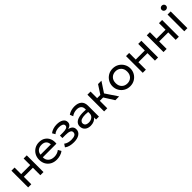

<svg xmlns="http://www.w3.org/2000/svg" viewBox="424 -2335 3979 3979"><g transform="rotate(-45 2413.0 -345.5)"><path d="M79.5 0V-490H171.5V-297H437V-490H529V0H437V-219H171.5V0Z M908.5 15Q830.5 15 771 -17.5Q711.5 -50 678 -108.2Q644.5 -166.5 644.5 -244Q644.5 -319 678 -378Q711.5 -437 769.5 -471Q827.5 -505 901 -505Q980.5 -505 1036.2 -468.2Q1092 -431.5 1118.2 -368.5Q1144.5 -305.5 1134.5 -226.5H735.5Q733 -153 781.8 -108Q830.5 -63 914.5 -63Q955 -63 994.2 -76Q1033.5 -89 1063.5 -114.5L1102.5 -46Q1066 -16 1012.2 -0.5Q958.5 15 908.5 15ZM740.5 -298H1042.5Q1040.5 -360 1004 -394.8Q967.5 -429.5 899.5 -429.5Q833.5 -429.5 790.2 -394.8Q747 -360 740.5 -298Z M1415 11Q1353.5 11 1299.8 -2.2Q1246 -15.5 1205.5 -47.5L1248.5 -112.5Q1281 -86 1324 -74.5Q1367 -63 1412 -63Q1476 -63 1513.8 -82.2Q1551.5 -101.5 1551.5 -147Q1551.5 -186 1511.5 -203.5Q1471.5 -221 1395.5 -221H1305V-293.5H1393.5Q1459.5 -293.5 1496.8 -309.2Q1534 -325 1534 -363.5Q1534 -396.5 1500.5 -413.8Q1467 -431 1412.5 -431Q1369 -431 1329 -418.2Q1289 -405.5 1259.5 -379.5L1223 -443Q1259 -473 1311.8 -489.8Q1364.5 -506.5 1419.5 -506.5Q1511.5 -506.5 1565.5 -472Q1619.5 -437.5 1619.5 -375Q1619.5 -293.5 1522 -268Q1639 -242.5 1639 -145Q1639 -71 1577.5 -30Q1516 11 1415 11Z M1899.5 15Q1821.5 15 1774.8 -27Q1728 -69 1728 -140Q1728 -190.5 1762 -228.8Q1796 -267 1870.2 -284.8Q1944.5 -302.5 2065 -292.5V-318.5Q2065 -370.5 2031 -401.2Q1997 -432 1932.5 -432Q1893.5 -432 1855.5 -420.2Q1817.5 -408.5 1783 -383L1755 -454Q1800 -485 1848.5 -497.5Q1897 -510 1942 -510Q2043.5 -510 2099 -462Q2154.5 -414 2154.5 -319V0H2070V-60Q2044 -23.5 1999 -4.2Q1954 15 1899.5 15ZM1815.5 -142.5Q1815.5 -103.5 1843.2 -82Q1871 -60.5 1919.5 -60.5Q1981.5 -60.5 2023.2 -94Q2065 -127.5 2065 -181.5V-226Q1974.5 -236 1919.8 -227Q1865 -218 1840.2 -195.5Q1815.5 -173 1815.5 -142.5Z M2306.5 0V-490H2398.5V-297H2492.5L2618 -490H2717L2569 -266L2746 0H2635L2496.5 -219H2398.5V0Z M3059 15Q2983 15 2923.5 -20.5Q2864 -56 2830 -115Q2796 -174 2796 -245Q2796 -315 2830 -374.2Q2864 -433.5 2923.5 -469.2Q2983 -505 3059 -505Q3135.5 -505 3194.8 -469.5Q3254 -434 3288.2 -375Q3322.5 -316 3322.5 -245Q3322.5 -175 3288.5 -115.8Q3254.5 -56.5 3195 -20.8Q3135.5 15 3059 15ZM3059 -68Q3133 -68 3181 -115.8Q3229 -163.5 3229 -245Q3229 -326.5 3181.2 -374.2Q3133.5 -422 3059 -422Q2985 -422 2937.2 -374.2Q2889.5 -326.5 2889.5 -245Q2889.5 -163.5 2937.2 -115.8Q2985 -68 3059 -68Z M3438 0V-490H3530V-297H3795.5V-490H3887.5V0H3795.5V-219H3530V0Z M4046.5 0V-490H4138.5V-297H4404V-490H4496V0H4404V-219H4138.5V0Z M4655 0V-490H4747V0ZM4701 -582.5Q4675 -582.5 4656 -600Q4637 -617.5 4637 -644.5Q4637 -671.5 4656 -688.8Q4675 -706 4701 -706Q4727.5 -706 4746.2 -688.8Q4765 -671.5 4765 -644.5Q4765 -617.5 4746.2 -600Q4727.5 -582.5 4701 -582.5Z"/></g></svg>

Font: Geologica Light
Style: Regular
Weight: 300
Designer: Sindre Bremnes, Frode Helland
Foundry: Monokrom Skriftforlag AS
Version: Version 1.010; ttfautohint (v1.8.4.7-5d5b);gftools[0.9.28]